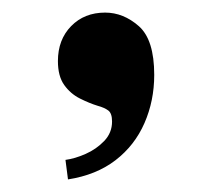

<svg xmlns="http://www.w3.org/2000/svg" viewBox="-20 -160 325 305"><path d="M88 125 84 94Q99 92 116 84.5Q133 77 145.5 64Q158 51 158 33Q158 20 152 15.5Q146 11 135 8Q122 4 107 -3.5Q92 -11 82 -25Q72 -39 72 -63Q72 -97 93 -118.5Q114 -140 147 -140Q176 -140 200.5 -118.5Q225 -97 225 -41Q225 0 209.5 35.5Q194 71 163.5 94.5Q133 118 88 125Z"/></svg>

Font: Frank Ruhl Libre SemiBold
Style: Regular
Weight: 600
Designer: Yanek Iontef
Foundry: Fontef
Version: Version 6.003;gftools[0.9.30]